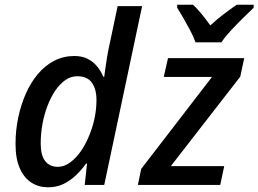

<svg xmlns="http://www.w3.org/2000/svg" viewBox="-20 -786 1098 816"><path d="M184 10Q145 10 114 -9.5Q83 -29 64.5 -70Q46 -111 46 -174Q46 -232 57.5 -286.5Q69 -341 90 -388.5Q111 -436 141.5 -472Q172 -508 211 -528Q250 -548 296 -548Q329 -548 352.5 -536Q376 -524 392.5 -504Q409 -484 419 -460H423Q425 -477 428 -497Q431 -517 434.5 -539.5Q438 -562 443 -585L480 -760H584L423 0H340L350 -91H346Q326 -63 301.5 -40Q277 -17 248.5 -3.5Q220 10 184 10ZM226 -77Q247 -77 267 -88.5Q287 -100 305.5 -120.5Q324 -141 339.5 -169Q355 -197 366.5 -229Q378 -261 384 -294.5Q390 -328 390 -362Q390 -407 370.5 -434.5Q351 -462 308 -462Q281 -462 257.5 -445.5Q234 -429 215 -401Q196 -373 182 -336.5Q168 -300 160.5 -259Q153 -218 153 -176Q153 -126 172 -101.5Q191 -77 226 -77ZM566 0 580 -68 881 -459H676L694 -539H1018L1001 -460L706 -80H933L916 0ZM811 -606Q802 -631 788 -657.5Q774 -684 759.5 -709Q745 -734 733 -753V-766H800Q811 -756 824 -741.5Q837 -727 849.5 -710.5Q862 -694 874 -678Q902 -704 931 -726Q960 -748 986 -766H1058V-753Q1041 -737 1014 -710.5Q987 -684 961.5 -656.5Q936 -629 921 -606Z"/></svg>

Font: Noto Sans Display Medium
Style: Italic
Weight: 500
Italic angle: -12°
Designer: Monotype Design Team
Foundry: Monotype Imaging Inc.
Version: Version 2.003